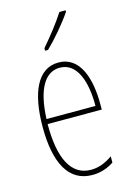

<svg xmlns="http://www.w3.org/2000/svg" viewBox="-118 -824 616 894"><g transform="rotate(-15 190.0 -376.5)"><path d="M291 -756V-763H261C227 -711 195 -671 150 -618V-606H164C203 -643 258 -707 291 -756ZM195 -537C94 -537 47 -429 47 -264C47 -94 99 10 214 10C255 10 290 -3 318 -22V-52C283 -27 249 -15 214 -15C119 -15 72 -106 73 -273H334V-301C334 -421 300 -537 195 -537ZM195 -512C278 -512 311 -414 310 -297H74C80 -442 125 -512 195 -512Z"/></g></svg>

Font: Noto Sans Devanagari UI ExtraCondensed Thin
Style: Regular
Weight: 100
Width: 2
Designer: Jelle Bosma - Monotype Design Team
Foundry: Monotype Imaging Inc.
Version: Version 2.004